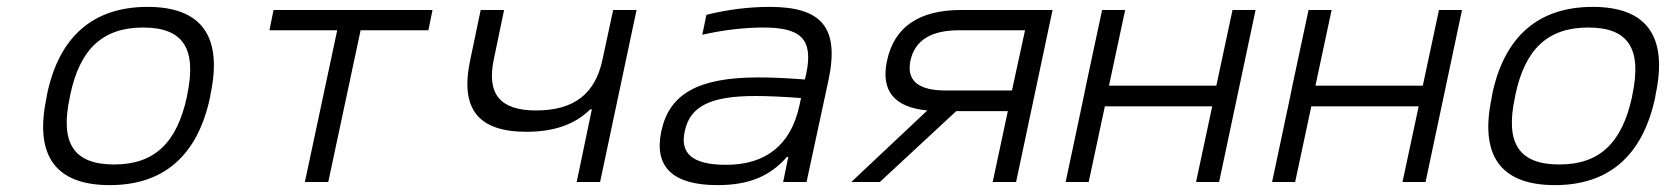

<svg xmlns="http://www.w3.org/2000/svg" viewBox="-20 -529 4842 558"><path d="M117 -256 115 -244C80 -78 140 9 299 9C457 9 554 -78 590 -244L592 -256C627 -422 567 -509 409 -509C250 -509 152 -422 117 -256ZM183 -247 184 -253C212 -386 278 -449 396 -449C514 -449 552 -386 524 -253L523 -247C494 -114 429 -51 312 -51C193 -51 154 -114 183 -247Z M866 0H934L1028 -441H1225L1237 -500H775L763 -441H960Z M1724 0 1830 -500H1762L1731 -356C1710 -256 1648 -208 1538 -208C1434 -208 1394 -255 1415 -356L1445 -500H1377L1346 -352C1317 -212 1370 -146 1510 -146C1589 -146 1651 -167 1695 -211H1700L1656 0Z M2217 -509C2156 -509 2094 -501 2033 -486L2021 -428C2082 -442 2145 -449 2198 -449C2305 -449 2345 -418 2323 -314L2319 -298C2256 -303 2210 -304 2184 -304C2007 -304 1925 -255 1902 -148C1880 -44 1935 9 2065 9C2157 9 2218 -17 2267 -73H2271L2256 0H2324L2388 -297C2420 -449 2368 -509 2217 -509ZM1970 -147C1985 -221 2046 -250 2176 -250C2207 -250 2260 -248 2308 -244L2303 -221C2278 -107 2205 -50 2090 -50C1990 -50 1956 -85 1970 -147Z M3039 -500H2774C2651 -500 2579 -451 2558 -353C2539 -265 2579 -217 2675 -208L2454 0H2537L2759 -206H2909L2865 0H2933ZM2626 -353C2639 -412 2686 -441 2767 -441H2959L2921 -266H2729C2648 -266 2614 -295 2626 -353Z M3077 0H3144L3191 -220H3503L3456 0H3523L3629 -500H3562L3515 -280H3203L3250 -500H3183L3136 -280L3130 -250Z M3677 0H3744L3791 -220H4103L4056 0H4123L4229 -500H4162L4115 -280H3803L3850 -500H3783L3736 -280L3730 -250Z M4317 -256 4315 -244C4280 -78 4340 9 4499 9C4657 9 4754 -78 4790 -244L4792 -256C4827 -422 4767 -509 4609 -509C4450 -509 4352 -422 4317 -256ZM4383 -247 4384 -253C4412 -386 4478 -449 4596 -449C4714 -449 4752 -386 4724 -253L4723 -247C4694 -114 4629 -51 4512 -51C4393 -51 4354 -114 4383 -247Z"/></svg>

Font: LT Wave Mono Light
Style: Italic
Weight: 300
Designer: Daniel Lyons
Version: Version 2.5 (Glyphs App)